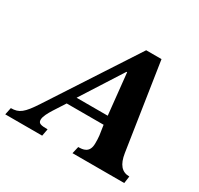

<svg xmlns="http://www.w3.org/2000/svg" viewBox="-196 -836 1046 1009"><g transform="rotate(30 327.5 -331.0)"><path d="M170 0 178 -43C136 -43 121 -47 121 -69C121 -90 138 -118 150 -138L197 -211H421L430 -151C432 -138 432 -118 432 -104C432 -45 390 -43 364 -43L354 0H668L674 -43C628 -43 602 -74 592 -138L512 -662H419L79 -140C28 -62 5 -43 -45 -43L-54 0ZM227 -263 386 -512H390L416 -263Z"/></g></svg>

Font: STIX Two Text
Style: Bold Italic
Weight: 700
Italic angle: -12°
Designer: Ross Mills, John Hudson & Paul Hanslow, Tiro Typeworks Ltd; with prior portions MicroPress Inc. and Coen Hoffman, Elsevi
Foundry: Tiro Typeworks Ltd
Version: Version 2.13 b171